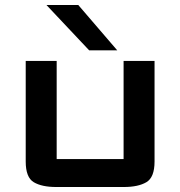

<svg xmlns="http://www.w3.org/2000/svg" viewBox="-20 -744 722 769"><path d="M83 -97V-500H207V-107Q207 -107 207 -107Q207 -107 207 -107H475Q475 -107 475 -107Q475 -107 475 -107V-500H599V-97Q599 -33.5 566.2 -14.2Q533.5 5 476 5H205Q147.5 5 115.2 -14.2Q83 -33.5 83 -97ZM449.5 -542.5H337L166 -724H293.5Z"/></svg>

Font: Science Gothic
Style: Regular
Weight: 400
Designer: Thomas Phinney, Vassil Kateliev, Brandon Buerkle
Foundry: Font Detective LLC
Version: Version 1.018